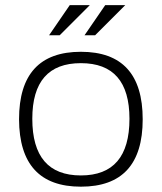

<svg xmlns="http://www.w3.org/2000/svg" viewBox="-20 -718 626 743"><path d="M293 -39.1Q481 -39.1 481 -258.3Q481 -473.6 293 -473.6Q105 -473.6 105 -258.3Q105 -39.1 293 -39.1ZM53.7 -256.3Q53.7 -517.6 293 -517.6Q532.2 -517.6 532.2 -256.3Q532.2 4.4 293 4.4Q54.7 4.4 53.7 -256.3ZM250 -698.2H327.6L210.9 -581.5H169.9ZM387.2 -698.2H464.8L348.1 -581.5H307.1Z"/></svg>

Font: Sansation Light
Style: Light
Weight: 300
Designer: Bernd Montag
Version: Version 1.301